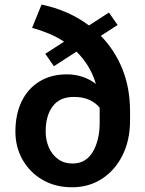

<svg xmlns="http://www.w3.org/2000/svg" viewBox="-20 -791 618 821"><path d="M117.2 -671.9 157.7 -771.5Q273.9 -747.1 360.4 -682.1L445.8 -737.3L482.9 -684.1L411.1 -637.7Q470.2 -577.6 503.2 -496.1Q536.1 -414.6 536.1 -314.9V-275.9Q536.1 -191.4 503.9 -127Q471.7 -62.5 415.8 -26.4Q359.9 9.8 288.6 9.8Q216.3 9.8 161.6 -22.2Q106.9 -54.2 76.4 -108.2Q45.9 -162.1 45.9 -228.5Q45.9 -302.2 72.5 -357.2Q99.1 -412.1 148.7 -442.6Q198.2 -473.1 266.1 -473.1Q301.8 -473.1 333.3 -462.4Q364.7 -451.7 390.1 -432.1Q377.4 -474.6 356.2 -508.8Q335 -543 307.1 -570.3L210.4 -507.8L173.8 -561L253.9 -612.8Q222.7 -633.3 188 -647.7Q153.3 -662.1 117.2 -671.9ZM175.3 -228.5Q175.3 -192.4 188.7 -161.1Q202.1 -129.9 228 -110.8Q253.9 -91.8 290.5 -91.8Q347.2 -91.8 376.7 -141.6Q406.2 -191.4 406.2 -265.6V-315.9Q406.2 -323.2 406.2 -330.1Q392.1 -349.1 364.5 -362.8Q336.9 -376.5 294.9 -376.5Q235.8 -376.5 205.6 -336.7Q175.3 -296.9 175.3 -228.5Z"/></svg>

Font: Vazirmatn RD FD SemiBold
Style: Regular
Weight: 600
Designer: Saber Rastikerdar
Foundry: Saber Rastikerdar
Version: Version 33.003